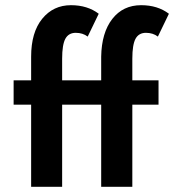

<svg xmlns="http://www.w3.org/2000/svg" viewBox="-20 -720 687 740"><path d="M490 0H370V-316.5H219.5V0H100V-316.5H32.5V-410.5H100V-501.5Q100 -595.5 142.8 -647.8Q185.5 -700 253.5 -700Q317 -700 360.5 -667L318 -579Q299 -593.5 272 -593.5Q244.5 -593.5 232 -570.8Q219.5 -548 219.5 -493.5V-410.5H370V-501.5Q371.5 -594 412.8 -647Q454 -700 524 -700Q587.5 -700 631 -667L588.5 -579Q569.5 -593.5 542.5 -593.5Q515 -593.5 502.5 -570.8Q490 -548 490 -493.5V-410.5H591V-316.5H490Z"/></svg>

Font: Lucymar Sans SemiBold
Style: Regular
Weight: 600
Foundry: The League of Moveable Type (original font) / Main changes by Cristiano Sobral with portions from Mirco Monsees
Version: Version 2.001;August 30, 2020;FontCreator 13.0.0.2681 64-bit